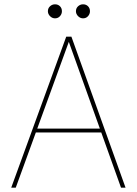

<svg xmlns="http://www.w3.org/2000/svg" viewBox="-20 -870 635 890"><path d="M32 0 287 -700H311L562 0H541L299 -676L53 0ZM131 -256 140 -274H456L465 -256ZM235 -785Q222 -785 212 -795Q202 -805 202 -818Q202 -832 212 -841Q222 -850 235 -850Q249 -850 258 -841Q267 -832 267 -818Q267 -805 258 -795Q249 -785 235 -785ZM365 -785Q352 -785 342 -795Q332 -805 332 -818Q332 -832 342 -841Q352 -850 365 -850Q379 -850 388 -841Q397 -832 397 -818Q397 -805 388 -795Q379 -785 365 -785Z"/></svg>

Font: DM Sans 20pt Thin
Style: Regular
Weight: 250
Version: Version 4.004;gftools[0.9.30]